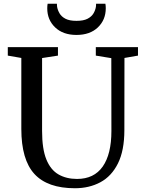

<svg xmlns="http://www.w3.org/2000/svg" viewBox="-20 -994 768 1022"><path d="M379 8Q233 8 163.2 -68Q93.5 -144 93.5 -308V-685.5L21.5 -698V-743H288.5V-698L204 -685V-297Q204 -201 226.8 -145.2Q249.5 -89.5 291.5 -65.5Q333.5 -41.5 390 -41.5Q480.5 -41.5 526.8 -107.5Q573 -173.5 573 -296.5L572.5 -684.5L490 -698V-743H714.5V-698L642.5 -685.5L642 -301.5Q642 -193 608 -124.5Q574 -56 514.5 -24Q455 8 379 8ZM387 -808Q315.5 -808 273.5 -848.2Q231.5 -888.5 231.5 -949.5Q231.5 -963 233.5 -974H283Q283 -971 283.2 -966.5Q283.5 -962 284 -957.5Q287 -940 297 -922.8Q307 -905.5 328.5 -894.2Q350 -883 387 -883Q424.5 -883 446 -894.2Q467.5 -905.5 477.5 -922.5Q487.5 -939.5 490.5 -957.5Q491 -962 491.2 -966.5Q491.5 -971 491.5 -974H541Q543 -963 543 -950Q543 -888.5 501 -848.2Q459 -808 387 -808Z"/></svg>

Font: Merriweather Text
Style: Regular
Weight: 400
Designer: Eben Sorkin
Foundry: Eben Sorkin
Version: Version 2.100; ttfautohint (v1.7.19-72a1) -l 8 -r 50 -G 200 